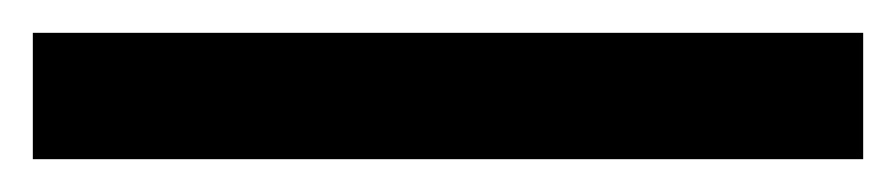

<svg xmlns="http://www.w3.org/2000/svg" viewBox="-23 -857 546 117"><path d="M503 -760H-3V-837H503Z"/></svg>

Font: Noto Sans Sora Sompeng Medium
Style: Regular
Weight: 500
Designer: Monotype Design Team. David Williams.
Foundry: Monotype Imaging Inc.
Version: Version 2.101; ttfautohint (v1.8.4.7-5d5b)